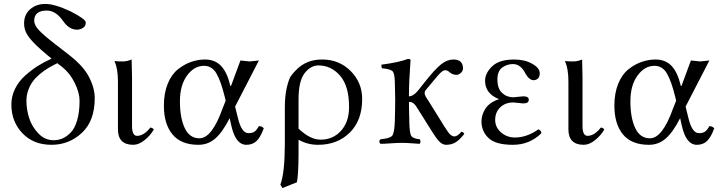

<svg xmlns="http://www.w3.org/2000/svg" viewBox="-20 -718 3642 965"><path d="M239.3 -423.3 216.8 -441.9Q151.9 -496.1 126.5 -529.5Q101.1 -563 101.1 -600.1Q101.1 -645 131.6 -671.6Q162.1 -698.2 208 -698.2Q254.9 -698.2 334 -661.1Q411.1 -622.1 411.1 -605Q411.1 -585.9 396.5 -577.4Q381.8 -568.8 367.2 -568.8Q327.1 -568.8 296.9 -612.8Q260.7 -664.6 215.8 -665Q151.9 -665 151.9 -613.8Q151.9 -591.8 175.5 -566.4Q199.2 -541 259.8 -494.1L331.1 -439Q391.1 -392.1 420.9 -342.8Q456.1 -281.7 456.1 -224.1Q456.1 -110.4 391.6 -50.3Q327.1 9.8 238.8 9.8Q147.9 9.8 92.5 -48.6Q37.1 -106.9 37.1 -192.9Q37.1 -234.4 55.9 -272.2Q74.7 -310.1 106.9 -338.6Q139.2 -367.2 171.1 -387.2Q203.1 -407.2 239.3 -423.3ZM268.1 -400.4Q242.2 -387.7 222.2 -375.7Q202.1 -363.8 180.7 -345.9Q159.2 -328.1 145.3 -309.3Q131.3 -290.5 122.1 -265.1Q112.8 -239.7 112.8 -210.9Q112.8 -167 127 -123.5Q141.1 -80.1 173.6 -46.6Q206.1 -13.2 250 -13.2Q272 -13.2 292.5 -21.5Q313 -29.8 334 -50.3Q355 -70.8 367.4 -112.3Q379.9 -153.8 379.9 -211.9Q379.9 -252 355.5 -301.5Q331.1 -351.1 293 -380.9Z M572.8 -307.1Q572.8 -374 555.7 -409.2L557.6 -411.1Q569.8 -409.2 596.7 -409.2Q618.7 -409.2 641.6 -418.9Q643.6 -357.9 643.6 -327.1V-85Q643.6 -35.2 668.9 -35.2Q703.1 -35.2 735.8 -77.1Q737.8 -76.7 740.2 -76.2Q750.5 -72.8 752.9 -66.9Q735.8 -37.1 706.8 -13.7Q677.7 9.8 649.9 9.8Q572.8 9.8 572.8 -67.9Z M1161.6 -182.1 1175.3 -127Q1193.4 -48.8 1228.5 -48.8Q1247.6 -48.8 1258.5 -55.9Q1269.5 -63 1281.2 -84Q1296.4 -84 1305.7 -73.2Q1289.6 -28.3 1269.5 -9.3Q1249.5 9.8 1218.3 9.8Q1164.1 9.8 1142.6 -86.9L1134.3 -124Q1098.1 -53.2 1061.8 -21.7Q1025.4 9.8 977.5 9.8Q889.6 9.8 846.7 -42.7Q803.7 -95.2 803.7 -187Q803.7 -250 823 -297.1Q842.3 -344.2 874.3 -369.6Q906.2 -395 940.9 -407Q975.6 -418.9 1010.3 -418.9Q1061 -418.9 1091.3 -386.5Q1121.6 -354 1136.7 -290Q1138.7 -280.8 1142.1 -288.6Q1142.6 -289.6 1143.1 -291.5L1188.5 -414.1Q1195.3 -414.1 1211.4 -411.6Q1227.5 -409.2 1234.6 -409.2Q1241.7 -409.2 1258.5 -411.6Q1275.4 -414.1 1281.2 -414.1ZM1114.3 -211.9 1109.4 -231.9Q1090.3 -310.1 1067.9 -348.6Q1045.4 -387.2 1005.4 -387.2Q955.6 -387.2 919.9 -338.1Q884.3 -289.1 884.3 -209Q884.3 -126 908.4 -74.5Q932.6 -22.9 982.4 -22.9Q1045.4 -22.9 1098.6 -172.9Z M1472.2 198.2 1399.4 227.1 1389.2 210Q1411.1 150.9 1411.6 9.8V-175.8Q1411.6 -236.8 1421.6 -278.3Q1431.6 -319.8 1440.9 -334Q1450.2 -348.1 1468.3 -366.2Q1520 -419.4 1599.6 -418.9Q1684.6 -418.9 1742.4 -361.1Q1800.3 -303.2 1800.3 -220.2Q1800.3 -113.3 1738.3 -51.8Q1676.3 9.8 1578.6 9.8Q1524.4 9.8 1480.5 -16.1V58.1Q1480 160.2 1472.2 198.2ZM1734.4 -180.2Q1734.4 -285.2 1689.5 -337.2Q1644.5 -389.2 1580.6 -389.2Q1541.5 -389.2 1511 -350.1Q1480.5 -311 1480.5 -217.8V-71.8Q1538.6 -15.6 1592.3 -16.1Q1653.3 -16.1 1693.8 -60.5Q1734.4 -105 1734.4 -180.2Z M2037.1 -108.9Q2038.1 -48.8 2047.1 -34.9Q2056.2 -21 2089.4 -18.1Q2093.3 -14.2 2093.3 -7.1Q2093.3 0 2089.4 4.9Q2083.5 4.9 2052.5 2.4Q2021.5 0 2001.5 0Q1978.5 0 1944.3 2.4Q1910.2 4.9 1892.1 4.9Q1880.9 -6.3 1892.1 -18.1Q1939 -22 1950.7 -35.4Q1962.4 -48.8 1964.4 -108.9Q1966.3 -175.8 1966.3 -220.7Q1966.3 -247.1 1964.4 -307.1Q1963.4 -350.1 1952.4 -360.6Q1941.4 -371.1 1899.4 -375Q1895.5 -387.2 1897.5 -393.1Q1984.4 -404.3 2030.3 -421.9Q2043.5 -421.9 2043.5 -415Q2043 -409.2 2042.2 -398.7Q2041.5 -388.2 2040 -360.8Q2038.6 -333.5 2037.1 -311.5Q2036.1 -293 2035.9 -273.4Q2035.6 -253.9 2035.2 -233.9Q2057.1 -233.9 2080.6 -262.2L2116.2 -307.1Q2167 -371.1 2197.3 -395Q2227.5 -418.9 2258.3 -418.9Q2307.1 -418.9 2307.1 -374Q2307.1 -361.8 2296.6 -351.8Q2286.1 -341.8 2273.4 -341.8Q2254.4 -341.8 2238.3 -356Q2229.5 -364.7 2217.3 -365.2Q2207.5 -365.2 2193.4 -351.6Q2179.2 -337.9 2151.4 -303.2L2117.2 -262.2Q2114.3 -258.3 2114.3 -249Q2114.3 -237.8 2132.3 -212.9L2201.2 -102.1Q2205.1 -95.2 2212.2 -84.2Q2219.2 -73.2 2222.9 -68.1Q2226.6 -63 2231.4 -55.4Q2236.3 -47.9 2239.3 -44.9Q2242.2 -42 2246.8 -38.6Q2251.5 -35.2 2255.4 -33.7Q2259.3 -32.2 2263.2 -32.2Q2279.3 -32.2 2299.3 -56.2Q2310.5 -53.2 2313.5 -44.9Q2290.5 -15.1 2270 -2.7Q2249.5 9.8 2222.2 9.8Q2205.1 9.8 2189.7 -5.1Q2174.3 -20 2149.4 -60.1L2079.1 -171.9Q2069.3 -189 2059.8 -197.5Q2050.3 -206.1 2035.6 -206.1Q2035.6 -200.7 2035.6 -194.1Q2035.6 -187.5 2035.6 -182.1Q2035.6 -176.8 2035.9 -168.7Q2036.1 -160.6 2036.1 -156.2Q2036.1 -151.9 2036.4 -142.8Q2036.6 -133.8 2036.9 -131.1Q2037.1 -128.4 2037.1 -119.1Q2037.1 -109.9 2037.1 -108.9Z M2468.8 -115.2Q2468.8 -78.1 2498.3 -52.5Q2527.8 -26.9 2567.9 -26.9Q2627.9 -26.9 2686 -67.9Q2701.2 -62 2700.7 -47.9Q2640.6 10.3 2557.1 9.8Q2471.2 9.8 2435.5 -24.2Q2399.9 -58.1 2399.9 -107.9Q2399.9 -141.1 2419.9 -172.1Q2439.9 -203.1 2486.8 -219.2V-220.2Q2418 -248 2418 -312Q2418 -350.1 2453.4 -384.5Q2488.8 -418.9 2564 -418.9Q2617.2 -418.9 2655 -397.5Q2692.9 -376 2692.9 -350.1Q2692.9 -331.1 2683.3 -323Q2673.8 -314.9 2662.1 -314.9Q2641.1 -314.9 2622.1 -346.2Q2598.1 -396 2558.1 -396Q2528.3 -396 2504.2 -378.4Q2480 -360.8 2480 -318.8Q2480 -272.9 2503.4 -251Q2526.9 -229 2561 -229L2584 -231.4Q2606.9 -233.9 2609.9 -233.9Q2637.7 -233.9 2637.7 -216.8Q2637.7 -197.8 2608.9 -198.2Q2605 -198.2 2585 -200.7Q2564.9 -203.1 2560.1 -203.1Q2520 -203.1 2494.4 -178.7Q2468.8 -154.3 2468.8 -115.2Z M2836.9 -307.1Q2836.9 -374 2819.8 -409.2L2821.8 -411.1Q2834 -409.2 2860.8 -409.2Q2882.8 -409.2 2905.8 -418.9Q2907.7 -357.9 2907.7 -327.1V-85Q2907.7 -35.2 2933.1 -35.2Q2967.3 -35.2 3000 -77.1Q3002 -76.7 3004.4 -76.2Q3014.6 -72.8 3017.1 -66.9Q3000 -37.1 2970.9 -13.7Q2941.9 9.8 2914.1 9.8Q2836.9 9.8 2836.9 -67.9Z M3425.8 -182.1 3439.5 -127Q3457.5 -48.8 3492.7 -48.8Q3511.7 -48.8 3522.7 -55.9Q3533.7 -63 3545.4 -84Q3560.5 -84 3569.8 -73.2Q3553.7 -28.3 3533.7 -9.3Q3513.7 9.8 3482.4 9.8Q3428.2 9.8 3406.7 -86.9L3398.4 -124Q3362.3 -53.2 3325.9 -21.7Q3289.6 9.8 3241.7 9.8Q3153.8 9.8 3110.8 -42.7Q3067.9 -95.2 3067.9 -187Q3067.9 -250 3087.2 -297.1Q3106.4 -344.2 3138.4 -369.6Q3170.4 -395 3205.1 -407Q3239.7 -418.9 3274.4 -418.9Q3325.2 -418.9 3355.5 -386.5Q3385.7 -354 3400.9 -290Q3402.8 -280.8 3406.2 -288.6Q3406.7 -289.6 3407.2 -291.5L3452.6 -414.1Q3459.5 -414.1 3475.6 -411.6Q3491.7 -409.2 3498.8 -409.2Q3505.9 -409.2 3522.7 -411.6Q3539.6 -414.1 3545.4 -414.1ZM3378.4 -211.9 3373.5 -231.9Q3354.5 -310.1 3332 -348.6Q3309.6 -387.2 3269.5 -387.2Q3219.7 -387.2 3184.1 -338.1Q3148.4 -289.1 3148.4 -209Q3148.4 -126 3172.6 -74.5Q3196.8 -22.9 3246.6 -22.9Q3309.6 -22.9 3362.8 -172.9Z"/></svg>

Font: Linux Libertine Display
Style: Regular
Weight: 400
Designer: Philipp H. Poll
Foundry: Philipp H. Poll
Version: Version 5.0.9